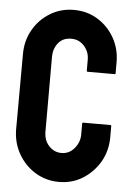

<svg xmlns="http://www.w3.org/2000/svg" viewBox="-52 -747 557 797"><g transform="rotate(5 226.5 -348.5)"><path d="M223.6 9.8Q169.4 9.8 124.5 -17.6Q80.1 -44.9 54 -91.1Q27.8 -137.2 27.8 -193.8L28.8 -505.9Q28.8 -561.5 54.2 -606.4Q79.6 -651.9 124.3 -679.4Q168.9 -707 223.6 -707Q279.3 -707 322.8 -680.2Q366.7 -653.3 392.8 -607.7Q418.9 -562 418.9 -505.9V-460Q418.9 -456.1 415 -456.1H302.7Q298.8 -456.1 298.8 -460V-505.9Q298.8 -539.1 277.3 -563Q255.9 -586.9 223.6 -586.9Q188 -586.9 168.9 -562.5Q149.9 -538.1 149.9 -505.9V-193.8Q149.9 -157.2 171.4 -134Q192.9 -110.8 223.6 -110.8Q255.9 -110.8 277.3 -136.5Q298.8 -162.1 298.8 -193.8V-240.2Q298.8 -244.1 302.7 -244.1H416Q419.9 -244.1 419.9 -240.2V-193.8Q419.9 -137.7 393.6 -91.3Q366.7 -45.4 322.8 -17.8Q278.8 9.8 223.6 9.8Z"/></g></svg>

Font: Koulen
Style: Regular
Weight: 400
Designer: Danh Hong
Version: Version 8.00;December 21, 2023;FontCreator 13.0.0.2620 64-bi